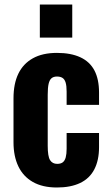

<svg xmlns="http://www.w3.org/2000/svg" viewBox="-20 -823 496 853"><path d="M233 10Q169 10 126 -14.5Q83 -39 61.5 -84Q40 -129 40 -191V-386Q40 -451 61.5 -495.5Q83 -540 126 -564Q169 -588 233 -588Q295 -588 337 -568.5Q379 -549 399.5 -510Q420 -471 420 -412V-357H276V-416Q276 -442 271.5 -456.5Q267 -471 257.5 -477Q248 -483 233 -483Q218 -483 209 -475.5Q200 -468 196 -450.5Q192 -433 192 -402V-175Q192 -128 202.5 -111.5Q213 -95 234 -95Q250 -95 259 -102Q268 -109 272 -124Q276 -139 276 -162V-232H420V-169Q420 -111 399 -70.5Q378 -30 336 -10Q294 10 233 10ZM157 -656V-803H301V-656Z"/></svg>

Font: Oswald SemiBold
Style: Regular
Weight: 600
Designer: Vernon Adams
Foundry: Vernon Adams
Version: Version 4.100; ttfautohint (v1.8.1.43-b0c9)